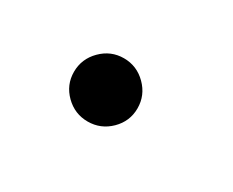

<svg xmlns="http://www.w3.org/2000/svg" viewBox="-36 -196 357 294"><g transform="rotate(30 142.0 -49.0)"><path d="M84 -9.5Q67.4 -25.9 67.4 -48.8Q67.4 -71.8 84 -88.4Q100.6 -105 123.5 -105Q146.5 -105 163.1 -88.4Q179.7 -71.8 179.7 -48.8Q179.7 -25.9 163.1 -9.5Q146.5 6.8 123.5 6.8Q100.6 6.8 84 -9.5Z"/></g></svg>

Font: Cooper*
Style: Italic
Weight: 400
Italic angle: -7°
Designer: Owen Earl
Foundry: indestructible type*
Version: Version 0.001